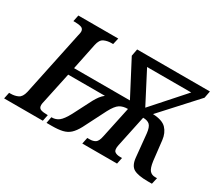

<svg xmlns="http://www.w3.org/2000/svg" viewBox="-148 -986 1427 1259"><g transform="rotate(30 565.0 -357.0)"><path d="M-21 0 -11 -48H1Q31 -48 55.5 -59.5Q80 -71 90 -113L192 -598Q195 -610 196.5 -618Q198 -626 198 -630Q198 -653 179 -659.5Q160 -666 131 -666H119L129 -714H431L420 -666H408Q377 -666 352 -654.5Q327 -643 318 -600L277 -401H700L564 -661L574 -714H1125L1115 -661L876 -399Q948 -396 978 -364.5Q1008 -333 1014 -282L1031 -133Q1038 -82 1053.5 -65Q1069 -48 1094 -48H1109L1098 0H1067Q993 0 960 -18.5Q927 -37 921 -95L904 -268Q899 -314 882.5 -330Q866 -346 832 -346L782 -109Q774 -71 788 -59.5Q802 -48 829 -48H844L834 0H571L581 -48H600Q625 -48 642 -59Q659 -70 667 -111L717 -346Q680 -346 655.5 -330.5Q631 -315 604 -264L518 -95Q497 -56 474.5 -35.5Q452 -15 420 -7.5Q388 0 341 0H300L309 -48H313Q342 -48 365 -65.5Q388 -83 416 -135L489 -277Q500 -297 513 -314.5Q526 -332 543 -345H265L215 -110Q211 -95 211 -84Q211 -61 228.5 -54.5Q246 -48 282 -48L272 0ZM811 -410 1022 -647H688Z"/></g></svg>

Font: Noto Serif SemiCondensed SemiBold
Style: Italic
Weight: 600
Width: 4
Italic angle: -12°
Designer: Monotype Design Team
Foundry: Monotype Imaging Inc.
Version: Version 2.014; ttfautohint (v1.8.4.7-5d5b)